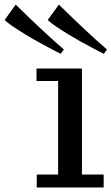

<svg xmlns="http://www.w3.org/2000/svg" viewBox="-136 -826 491 846"><path d="M25.9 0V-57.1H120.1V-469.2H24.9V-523.9H225.1V-57.1H320.8V0ZM321.3 -588.9Q310.5 -594.2 296.4 -601.6Q282.2 -608.9 265.1 -618.2Q248 -627 220.5 -642.3Q192.9 -657.7 163.3 -675.8Q133.8 -693.8 109.4 -710.4Q85 -727.1 74.2 -737.8L123.5 -805.7Q185.1 -745.1 238 -695.6Q291 -646 335.4 -607.9ZM131.3 -588.9Q120.6 -594.2 106.4 -601.6Q92.3 -608.9 75.2 -618.2Q58.1 -627 30.5 -642.3Q2.9 -657.7 -26.6 -675.8Q-56.2 -693.8 -80.6 -710.4Q-105 -727.1 -115.7 -737.8L-66.9 -805.7Q57.1 -684.1 145.5 -607.9Z"/></svg>

Font: Trocchi
Style: Regular
Weight: 400
Designer: Vernon Adams
Foundry: Vernon Adams
Version: Version 1.101; ttfautohint (v1.8.4.7-5d5b);gftools[0.9.27]